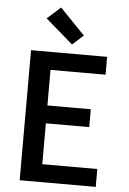

<svg xmlns="http://www.w3.org/2000/svg" viewBox="-64 -1035 727 1081"><g transform="rotate(5 300.0 -494.5)"><path d="M89 0V-735H519V-634H208V-433H453V-332H208V-101H519V0ZM316 -787 161 -921 237 -989 378 -843Z"/></g></svg>

Font: Iosevka Extended
Style: Bold
Weight: 700
Width: 7
Monospace: yes
Designer: Belleve Invis
Foundry: Belleve Invis
Version: Version 32.5.0; ttfautohint (v1.8.4)